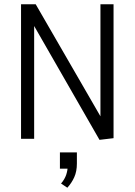

<svg xmlns="http://www.w3.org/2000/svg" viewBox="-20 -647 627 895"><path d="M443.8 4.9 129.9 -542 139.2 -544.9V0H78.1V-627H146.5L458 -87.9L448.2 -85V-627H509.3V-2.9ZM293.9 228 264.6 208.5Q281.7 188.5 288.6 167.7Q295.4 147 295.4 128.9L314.5 139.2H259.3V63.5H338.4V115.2Q338.4 151.9 326.2 179Q314 206.1 293.9 228Z"/></svg>

Font: Anaheim
Style: Regular
Weight: 400
Designer: Vernon Adams
Foundry: Vernon Adams
Version: Version 2.001